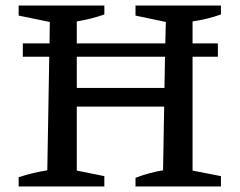

<svg xmlns="http://www.w3.org/2000/svg" viewBox="-20 -670 863 690"><path d="M47 0V-33Q74 -42 99.5 -48Q125 -54 150 -58L157 -466H62V-514H158L159 -591L47 -614V-650H355V-618Q310 -602 256 -593V-514H574L576 -591L467 -614V-650H774V-618Q751 -610 725.5 -603.5Q700 -597 672 -593V-514H763V-466H672V-57L774 -37V0H467V-31Q493 -41 517.5 -47.5Q542 -54 566 -58L570 -287H256V-57L355 -37V0ZM256 -354H571L573 -466H256Z"/></svg>

Font: Piazzolla Medium
Style: Regular
Weight: 500
Designer: Juan Pablo del Peral
Foundry: Huerta Tipografica
Version: Version 1.330